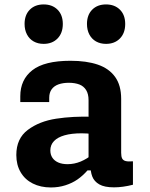

<svg xmlns="http://www.w3.org/2000/svg" viewBox="-20 -814 660 846"><path d="M513.9 -378.4V-140.8Q513.9 -124 518.3 -115.6Q522.7 -107.2 533.6 -104.4Q544.5 -101.5 565.8 -103.2V0Q521 11.5 482.3 11.5Q440.3 11.5 417.6 -1.5Q394.8 -14.6 386.5 -36.5Q378.2 -58.3 378.2 -90.3L370.2 -99.7V-372.5Q370.2 -400.1 359.5 -417.2Q348.7 -434.4 329.8 -441.7Q310.8 -449 283.9 -449.3Q257 -449.2 237.6 -442.2Q218.2 -435.2 207.6 -420.5Q197 -405.8 196.9 -383.7L196.8 -364.2H69.4V-390.1Q69.4 -463 122.5 -504.6Q175.7 -546.2 290.5 -546.2Q361.2 -546.2 410.8 -529.3Q460.3 -512.4 487.1 -475.3Q513.9 -438.2 513.9 -378.4ZM339.7 -226.6Q295.1 -226.6 264.4 -217.8Q233.7 -209 217.8 -192.2Q201.8 -175.5 201.8 -151.1Q201.8 -132.4 211 -118.8Q220.1 -105.2 237.1 -97.9Q254.1 -90.6 277.6 -90.6Q307.5 -90.6 335.7 -102.3Q363.9 -114.1 389.5 -135.5L386.8 -63.2H365.6Q345 -39.8 321.7 -23.5Q298.3 -7.2 268.2 2.4Q238.1 12 204.3 12Q159.1 12 124.5 -5.4Q89.8 -22.8 70.9 -55.2Q51.9 -87.5 51.9 -131Q51.9 -203.8 102.6 -241.7Q153.3 -279.7 227.4 -291Q301.4 -302.4 388.8 -299.5L432.3 -214.8Q408.8 -220.1 386.9 -223.3Q364.9 -226.6 339.7 -226.6ZM88.3 -708.4Q88.3 -748.1 111.3 -771.3Q134.3 -794.5 172.4 -794.5Q210.4 -794.5 233.6 -771.3Q256.8 -748.1 256.8 -708.4Q256.8 -668.3 233.6 -644.5Q210.4 -620.7 172.4 -620.7Q147.3 -620.7 128.3 -631.4Q109.2 -642.2 98.8 -662.2Q88.3 -682.2 88.3 -708.4ZM363.2 -708.4Q363.2 -748.1 386.2 -771.3Q409.2 -794.5 447.2 -794.5Q485.2 -794.5 508.5 -771.3Q531.7 -748.1 531.7 -708.4Q531.7 -668.3 508.5 -644.5Q485.2 -620.7 447.2 -620.7Q422.2 -620.7 403.1 -631.4Q384.1 -642.2 373.6 -662.2Q363.2 -682.2 363.2 -708.4Z"/></svg>

Font: Monaspace Neon Var ExtraLight
Style: Regular
Weight: 200
Designer: Riley Cran and the Lettermatic Team
Version: Version 1.200 (Monaspace Neon Var)